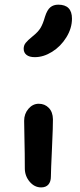

<svg xmlns="http://www.w3.org/2000/svg" viewBox="-20 -796 345 827"><path d="M129.9 -549.8Q106.4 -549.8 94.2 -559.6Q82 -569.3 82 -585.9Q82 -600.6 90.6 -611.3Q99.1 -622.1 120.1 -639.2Q144 -658.2 154.5 -675.5Q165 -692.9 173.8 -724.1Q183.1 -753.4 196.8 -764.6Q210.4 -775.9 231 -775.9Q290 -775.9 290 -715.8Q290 -674.3 265.9 -635.3Q241.7 -596.2 204.6 -573Q167.5 -549.8 129.9 -549.8ZM157.2 11.2Q128.4 11.2 107.7 -13.4Q86.9 -38.1 86.9 -70.8Q86.9 -134.8 85.4 -194.3Q84 -253.9 84 -275.9Q84 -305.7 102.5 -327.4Q121.1 -349.1 147 -349.1Q172.9 -349.1 190.2 -331.3Q207.5 -313.5 208 -282.2Q208.5 -258.3 203.9 -157.5Q199.2 -56.6 199.2 -35.2Q199.2 -13.7 188.5 -1.2Q177.7 11.2 157.2 11.2Z"/></svg>

Font: Shantell Sans Irregular
Style: Regular
Weight: 500
Designer: Stephen Nixon, Anya Danilova, Shantell Martin
Foundry: Arrow Type
Version: Version 1.006;[9816181b4]